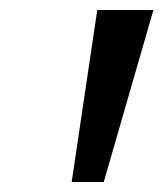

<svg xmlns="http://www.w3.org/2000/svg" viewBox="-20 -678 326 383"><path d="M123 -315 174 -658H286L187 -315Z"/></svg>

Font: Ysabeau Infant
Style: Bold Italic
Weight: 700
Italic angle: -12°
Designer: Christian Thalmann (Catharsis Fonts)
Version: Version 2.001;gftools[0.9.30]; featfreeze: ss01,ss02,lnum